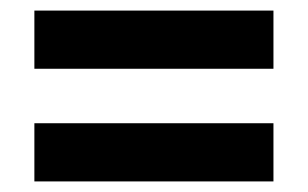

<svg xmlns="http://www.w3.org/2000/svg" viewBox="-20 -497 582 363"><path d="M45 -367V-477H497V-367ZM45 -154V-264H497V-154Z"/></svg>

Font: Cal Sans
Style: Regular
Weight: 400
Designer: Designer Mark Davis DBA MarkFonts
Foundry: Designer Mark Davis DBA MarkFonts
Version: Version 1.000